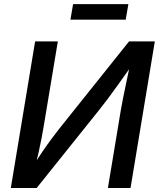

<svg xmlns="http://www.w3.org/2000/svg" viewBox="-20 -933 792 953"><path d="M627.9 0H515.6L580.1 -388.7Q583.5 -409.7 590.6 -444.6Q597.7 -479.5 607.4 -526.1Q617.2 -572.8 628.9 -628.4L646 -625Q603.5 -564.9 573.2 -522.5Q543 -480 519.3 -448.2Q495.6 -416.5 472.2 -387.2L162.1 0H33.7L154.3 -727.5H267.1L197.8 -311.5Q193.8 -285.6 187 -250.2Q180.2 -214.8 171.4 -175.3Q162.6 -135.7 152.3 -95.7L139.2 -100.1Q164.6 -142.1 189.7 -179Q214.8 -215.8 236.8 -245.1Q258.8 -274.4 274.4 -294.4L620.6 -727.5H748.5ZM617.2 -912.6 604 -835.4H329.6L342.8 -912.6Z"/></svg>

Font: Inter 16pt Medium
Style: Italic
Weight: 500
Italic angle: -9.3988°
Version: Version 4.001;git-66647c0bb